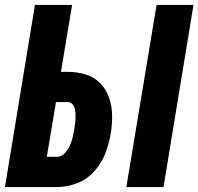

<svg xmlns="http://www.w3.org/2000/svg" viewBox="-36 -755 801 775"><path d="M474 0H624L745 -735H596ZM-16 0H194Q234 0 274 -15Q314 -30 344 -63Q374 -96 389 -135.5Q404 -175 411 -215Q417 -252 416.5 -289Q416 -326 404.5 -360Q393 -394 368.5 -419Q344 -444 309.5 -454.5Q275 -465 237 -465H210L255 -735H105ZM153 -122 190 -343H237Q250 -343 257.5 -333Q265 -323 267 -310.5Q269 -298 269 -285.5Q269 -273 267.5 -260Q266 -247 264 -234Q261 -217 257 -200Q253 -183 245.5 -166.5Q238 -150 224.5 -136Q211 -122 193 -122Z"/></svg>

Font: Iosevka Sparkle Heavy
Style: Italic
Weight: 900
Italic angle: -9°
Designer: Belleve Invis
Foundry: Belleve Invis
Version: Version 4.5.0; ttfautohint (v1.8.3)